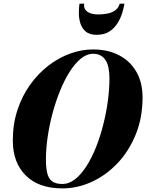

<svg xmlns="http://www.w3.org/2000/svg" viewBox="-20 -1034 810 1064"><path d="M325.5 10Q194.5 10 122.8 -61.5Q51 -133 51 -255Q51 -346 76.5 -423.8Q102 -501.5 146.2 -563.5Q190.5 -625.5 247.2 -669.5Q304 -713.5 367.8 -736.8Q431.5 -760 495.5 -760Q578 -760 639.8 -727.8Q701.5 -695.5 735.8 -636Q770 -576.5 770 -495Q770 -381.5 732.2 -288.8Q694.5 -196 631 -129.2Q567.5 -62.5 488.2 -26.2Q409 10 325.5 10ZM325.5 -14.5Q363 -14.5 397 -41.5Q431 -68.5 460.2 -114.8Q489.5 -161 512.8 -220Q536 -279 552.5 -344.5Q569 -410 577.8 -475.5Q586.5 -541 586.5 -599Q586.5 -630.5 581.8 -655.8Q577 -681 566.2 -698.8Q555.5 -716.5 538 -726.2Q520.5 -736 495.5 -736Q460.5 -736 427.8 -709Q395 -682 365.8 -635.8Q336.5 -589.5 312.5 -530.2Q288.5 -471 271 -405.5Q253.5 -340 244 -274.5Q234.5 -209 234.5 -151Q234.5 -99 243.2 -69.2Q252 -39.5 272 -27Q292 -14.5 325.5 -14.5ZM515 -841Q476.5 -841 455.2 -859Q434 -877 425.5 -904.5Q417 -932 417 -961.5Q417 -991 420.5 -1013.5H446.5Q443.5 -993.5 452.8 -980.5Q462 -967.5 480.5 -960.8Q499 -954 525 -954Q551 -954 575.5 -958.8Q600 -963.5 618 -976.2Q636 -989 643.5 -1013.5H669.5Q666 -991 657 -961.5Q648 -932 630.8 -904.5Q613.5 -877 585.2 -859Q557 -841 515 -841Z"/></svg>

Font: Bodoni Moda 9pt ExtraBold
Style: Italic
Weight: 800
Italic angle: -13°
Designer: Owen Earl
Foundry: indestructible type
Version: Version 2.004